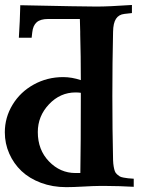

<svg xmlns="http://www.w3.org/2000/svg" viewBox="-21 -754 571 776"><path d="M519.5 -31.7V1Q458 -2.4 411.6 -2.4H377.9Q358.9 -2.4 316.4 0Q273.9 2.4 246.6 2.4Q191.4 2.4 144.5 -15.1Q97.7 -32.7 65.9 -62.7Q34.2 -92.8 16.4 -133.3Q-1.5 -173.8 -1.5 -219.2Q-1.5 -279.3 29.8 -330.8Q61 -382.3 115.5 -412.4Q169.9 -442.4 234.4 -442.4Q269 -442.4 305.7 -430.2Q305.7 -529.3 303.2 -615.7V-625.5Q303.2 -633.3 301.8 -677.2H172.4Q142.6 -677.2 127.4 -664.1Q112.3 -650.9 109.4 -623.5L106.9 -601.6H55.2Q59.6 -668.9 61 -732.9Q314.9 -727.5 369.6 -727.5Q418 -727.5 512.2 -733.9V-701.2L481.9 -697.8Q459 -695.3 447.8 -678Q436.5 -660.6 436 -625.5Q433.1 -501.5 433.1 -366.2Q433.1 -231 436 -106.9Q436.5 -91.8 438.5 -80.8Q440.4 -69.8 443.1 -62.3Q445.8 -54.7 452.1 -49.3Q458.5 -43.9 463.1 -41Q467.8 -38.1 479 -36.1Q490.2 -34.2 497.1 -33.4Q503.9 -32.7 519.5 -31.7ZM131.8 -220.2Q131.8 -148.4 177 -101.6Q222.2 -54.7 284.2 -54.7H303.7Q305.7 -169.9 305.7 -366.7V-378.9Q295.9 -380.4 284.7 -380.4Q222.2 -380.4 177 -332.5Q131.8 -284.7 131.8 -220.2Z"/></svg>

Font: Flanker
Style: Bold
Weight: 700
Designer: Flanker
Foundry: Flanker
Version: Version 2.021